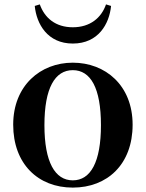

<svg xmlns="http://www.w3.org/2000/svg" viewBox="-20 -837 663 873"><path d="M311 16C468 16 583 -90 583 -270C583 -449 459 -552 311 -552C164 -552 40 -448 40 -270C40 -92 153 16 311 16ZM311 -17C230 -17 182 -100 182 -268C182 -437 230 -518 311 -518C392 -518 439 -437 439 -268C439 -100 392 -17 311 -17ZM138 -810C146 -728 196 -639 311 -639C427 -639 477 -728 485 -810L462 -817C441 -756 390 -713 311 -713C233 -713 183 -755 161 -817Z"/></svg>

Font: Noto Serif CJK HK
Style: Bold
Weight: 700
Designer: Ryoko NISHIZUKA 西塚涼子 (kana & ideographs); Frank Grießhammer (Latin, Greek & Cyrillic); Wenlong ZHANG 张文龙 (bopomofo); San
Foundry: Adobe
Version: Version 2.001;hotconv 1.1.0;makeotfexe 2.6.0